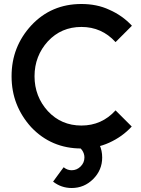

<svg xmlns="http://www.w3.org/2000/svg" viewBox="-20 -732 708 962"><path d="M439 -58 361 -2Q379 4 391 20Q403 37 403 57Q403 83 384 102Q365 121 339 121Q317 121 299 106Q299 106 285.5 124Q272 142 246 178Q287 210 339 210Q402 210 447 165Q492 120 492 57Q492 -12 439 -58ZM388 -712Q237 -712 137 -605Q88 -552 63 -488.5Q38 -425 38 -350Q38 -275 63 -211.5Q88 -148 136 -95Q237 12 388 12Q463 12 527 -17Q560 -32 588 -52Q616 -72 640 -98L559 -179Q490 -103 388 -103Q287 -103 220 -175Q187 -211 170 -255Q153 -299 153 -350Q153 -401 170 -445Q187 -489 220 -525Q287 -597 388 -597Q490 -597 559 -521L641 -603Q617 -629 588.5 -649Q560 -669 528 -683Q496 -698 461 -705Q426 -712 388 -712Z"/></svg>

Font: Unageo
Style: SemiBold
Weight: 600
Designer: Richard Sepsi
Foundry: Richard Sepsi
Version: Version 2.000